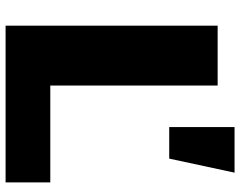

<svg xmlns="http://www.w3.org/2000/svg" viewBox="-104 -734 839 670"><g transform="rotate(90 315.0 -399.5)"><path d="M424 -799H583L534 -571H424ZM70 -740H279V-156H617V0H70Z"/></g></svg>

Font: Encode Sans Wide
Style: ExtraBold
Weight: 800
Designer: Pablo Impallari, Andres Torresi
Foundry: Pablo Impallari, Andres Torresi
Version: Version 1.000; ttfautohint (v1.00) -l 8 -r 50 -G 200 -x 14 -